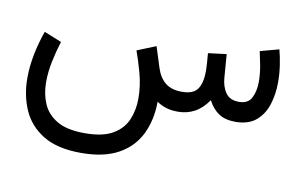

<svg xmlns="http://www.w3.org/2000/svg" viewBox="-66 -467 1314 841"><g transform="rotate(10 591.0 -47.0)"><path d="M723.6 0Q690.9 0 667.5 -8.1Q644 -16.1 628.4 -27.8Q627.9 53.7 597.2 116.9Q566.4 180.2 502.2 215.8Q438 251.5 336.4 251.5Q231 251.5 167.7 212.9Q104.5 174.3 76.4 110.1Q48.3 45.9 48.3 -30.8Q48.3 -82.5 59.1 -137Q69.8 -191.4 88.4 -243.2L166 -211.9Q151.9 -167 142.1 -119.6Q132.3 -72.3 132.3 -27.8Q132.3 24.9 151.1 68.4Q169.9 111.8 214.4 137.7Q258.8 163.6 336.4 163.6Q418 163.6 462.6 137Q507.3 110.4 525.1 67.1Q543 23.9 543 -25.4Q543 -83.5 527.3 -140.1Q511.7 -196.8 498 -232.9L581.5 -266.6L610.8 -174.3Q624.5 -131.8 651.9 -110.4Q679.2 -88.9 724.6 -88.9Q776.4 -88.9 794.9 -116.7Q813.5 -144.5 813.5 -196.8Q813.5 -209.5 812.3 -227.1Q811 -244.6 808.6 -275.4L890.1 -285.6L897.9 -183.6Q900.4 -144 918.9 -116.5Q937.5 -88.9 979 -88.9Q1019.5 -88.9 1034.7 -119.1Q1049.8 -149.4 1049.8 -189.9Q1049.8 -226.6 1042.7 -263.7Q1035.6 -300.8 1030.3 -323.7L1113.8 -346.2Q1122.6 -313.5 1127.9 -276.6Q1133.3 -239.7 1133.3 -203.1Q1133.3 -150.4 1118.7 -104Q1104 -57.6 1070.6 -29.1Q1037.1 -0.5 979.5 0Q932.6 0 903.8 -19.5Q875 -39.1 856.9 -74.7Q829.6 -35.2 796.1 -17.6Q762.7 0 723.6 0Z"/></g></svg>

Font: Vazirmatn RD UI FD
Style: Regular
Weight: 400
Designer: Saber Rastikerdar
Foundry: Saber Rastikerdar
Version: Version 33.003